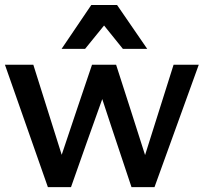

<svg xmlns="http://www.w3.org/2000/svg" viewBox="-29 -766 864 786"><path d="M261.7 0 325.2 -180.2 389.6 -360.4C400.9 -325.7 440.4 -205.6 509.3 0H603.5L784.7 -501H681.6C629.4 -336.9 590.8 -213.9 564.9 -131.3L505.9 -315.9L446.3 -501H347.7L288.6 -326.2L223.6 -132.3C197.8 -213.9 158.7 -336.9 107.4 -501H-8.8L167 0ZM319.3 -565.9 397 -661.6 474.1 -565.9H573.7L450.2 -745.6H344.7L223.1 -565.9Z"/></svg>

Font: Ride SemiBold
Style: Regular
Weight: 600
Version: Version 3.000